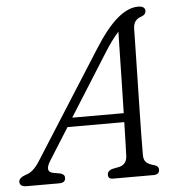

<svg xmlns="http://www.w3.org/2000/svg" viewBox="-83 -754 733 802"><g transform="rotate(-5 283.5 -353.0)"><path d="M104 -97.5Q76.5 -53.5 110.5 -46L141.5 -40.5Q160 -35 159.5 -21Q159.5 0 133 0H-3.5Q-32.5 0 -32.5 -21Q-32 -37.5 -3.5 -47.5Q28 -55 56 -99.5L338 -543.5Q391 -628 436.8 -667.2Q482.5 -706.5 525 -706.5Q554.5 -706.5 554.5 -686.5Q554.5 -670.5 535.5 -664Q519 -659 510 -647Q501 -635 501 -612Q500.5 -572 499.2 -517.5Q498 -463 496.8 -402.2Q495.5 -341.5 494.2 -282Q493 -222.5 492.2 -171.8Q491.5 -121 491.5 -87.5Q491.5 -66.5 502 -56.5Q512.5 -46.5 538 -40Q553.5 -35 553.5 -20.5Q553 0 528.5 0H358.5Q338 0 338.5 -18.5Q338.5 -33 357 -40L391 -47Q421 -55.5 422 -91.5Q423 -117.5 424 -153.2Q425 -189 426 -231H188ZM368.5 -518.5 211 -268.5H427Q428.5 -326 429.8 -387Q431 -448 432.2 -505.8Q433.5 -563.5 434.5 -609.5Q421 -595 404.2 -572.2Q387.5 -549.5 368.5 -518.5Z"/></g></svg>

Font: Fraunces 72pt S100 Light
Style: Italic
Weight: 300
Italic angle: -16°
Version: Version 1.000; ttfautohint (v1.8.3)